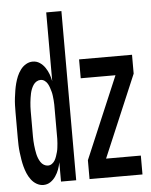

<svg xmlns="http://www.w3.org/2000/svg" viewBox="-53 -779 654 831"><g transform="rotate(-5 274.0 -363.5)"><path d="M102 8Q87 8 73 0Q59 -8 49 -21.5Q39 -35 33 -49.5Q27 -64 23 -79Q19 -94 16.5 -109.5Q14 -125 12 -141Q10 -157 9.5 -173Q9 -189 9 -205V-315Q9 -331 9.5 -347Q10 -363 12 -379Q14 -395 16.5 -410.5Q19 -426 23 -441Q27 -456 33 -470.5Q39 -485 49 -498.5Q59 -512 73 -520Q87 -528 102 -528Q119 -528 132.5 -519Q146 -510 155.5 -496Q165 -482 170.5 -467Q176 -452 179 -436V-735H245V0H179V-84Q176 -68 170.5 -53Q165 -38 155.5 -24Q146 -10 132.5 -1Q119 8 102 8ZM129 -74Q139 -74 147 -80Q155 -86 159.5 -94Q164 -102 167 -111Q170 -120 172.5 -129Q175 -138 176 -147.5Q177 -157 178 -166.5Q179 -176 179 -185.5Q179 -195 179 -205V-315Q179 -325 179 -334.5Q179 -344 178 -353.5Q177 -363 176 -372.5Q175 -382 172.5 -391Q170 -400 167 -409Q164 -418 159.5 -426Q155 -434 147 -440Q139 -446 129 -446Q120 -446 111.5 -441Q103 -436 97.5 -427.5Q92 -419 88.5 -410Q85 -401 83 -392Q81 -383 79.5 -373Q78 -363 77 -353.5Q76 -344 75.5 -334.5Q75 -325 75 -315V-205Q75 -195 75.5 -185.5Q76 -176 77 -166.5Q78 -157 79.5 -147Q81 -137 83 -128Q85 -119 88.5 -110Q92 -101 97.5 -92.5Q103 -84 111.5 -79Q120 -74 129 -74ZM303 0V-82L454 -438H303V-520H533V-438L382 -82H533V0Z"/></g></svg>

Font: Iosevka Semi-Condensed Medium
Style: Regular
Weight: 500
Monospace: yes
Designer: Belleve Invis
Foundry: Belleve Invis
Version: Version 27.3.5